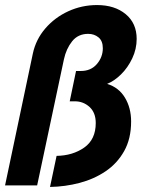

<svg xmlns="http://www.w3.org/2000/svg" viewBox="-24 -734 582 760"><path d="M200 -117Q264 -118 309.5 -150Q355 -182 355 -247Q355 -288 330.5 -310.5Q306 -333 272 -333H252L277 -453H296Q336 -453 359.5 -480.5Q383 -508 383 -543Q383 -572 366 -586Q349 -600 325 -600Q285 -600 261.5 -570.5Q238 -541 229 -499L123 0H-4L106 -522Q118 -578 155.5 -621.5Q193 -665 246.5 -689.5Q300 -714 360 -714Q430 -714 473.5 -678Q517 -642 517 -580Q517 -540 499.5 -503Q482 -466 455 -439.5Q428 -413 400 -402Q446 -388 470.5 -347.5Q495 -307 495 -253Q495 -185 467.5 -136Q440 -87 394 -56Q348 -25 291 -10Q234 5 174 6Z"/></svg>

Font: Raleway
Style: Bold Italic
Weight: 700
Italic angle: -12°
Designer: Matt McInerney, Pablo Impallari, Rodrigo Fuenzalida
Foundry: Matt McInerney, Pablo Impallari, Rodrigo Fuenzalida
Version: Version 4.101;RELEASE